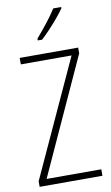

<svg xmlns="http://www.w3.org/2000/svg" viewBox="-102 -1000 610 1051"><g transform="rotate(-10 202.5 -474.5)"><path d="M379 0H30V-31L327 -678H45V-714H370V-682L75 -36H379ZM317 -942Q301 -919 277.5 -891Q254 -863 229 -836.5Q204 -810 183 -791H159V-801Q191 -838 220.5 -875.5Q250 -913 273 -949H317Z"/></g></svg>

Font: Noto Sans Lao Condensed ExtraLight
Style: Regular
Weight: 200
Width: 3
Designer: Monotype Design Team
Foundry: Monotype Imaging Inc.
Version: Version 2.003; ttfautohint (v1.8.4.7-5d5b)